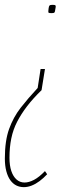

<svg xmlns="http://www.w3.org/2000/svg" viewBox="-62 -551 282 790"><path d="M123 -267 109 -180Q74 -146 49.5 -114Q25 -82 8.5 -50Q-8 -18 -15.5 18.5Q-23 55 -23 98Q-23 130 -15.5 152.5Q-8 175 6 187.5Q20 200 39 200Q57 200 78 189Q99 178 123 153L132 166Q117 182 101 194Q85 206 68.5 212.5Q52 219 36 219Q19 219 5 212Q-9 205 -19.5 190.5Q-30 176 -36 153.5Q-42 131 -42 101Q-42 28 -24.5 -20.5Q-7 -69 23 -107.5Q53 -146 93 -189L105 -267ZM167 -521Q165 -509 164 -504Q163 -499 159.5 -498Q156 -497 149 -497Q141 -497 138.5 -498.5Q136 -500 137 -507Q138 -519 139.5 -524Q141 -529 144.5 -530Q148 -531 156 -531Q164 -531 166 -529Q168 -527 167 -521Z"/></svg>

Font: Georama
Style: Italic
Weight: 400
Width: 2
Italic angle: -9°
Designer: Jean-Baptiste Levee
Foundry: Production Type
Version: Version 1.000